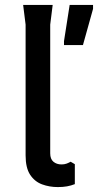

<svg xmlns="http://www.w3.org/2000/svg" viewBox="-20 -748 398 780"><path d="M284 -81V0Q269 6 252.5 9Q236 12 215 12Q181 12 151 1Q121 -10 102.5 -38Q84 -66 84 -117V-648L74 -728H194L184 -648V-125Q184 -102 197 -91Q210 -80 230 -80Q242 -80 251 -83.5Q260 -87 267 -91ZM240 -565V-581L263 -728H358V-712L317 -565Z"/></svg>

Font: AR One Sans Medium
Style: Regular
Weight: 500
Designer: Niteesh Yadav
Foundry: Niteesh Yadav
Version: Version 1.001;gftools[0.9.33]